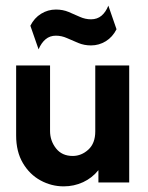

<svg xmlns="http://www.w3.org/2000/svg" viewBox="-20 -650 526 684"><path d="M206.9 13.9Q163.2 13.9 124.3 -7.3Q85.4 -28.5 61.5 -69.1Q37.5 -109.7 37.5 -167.4V-416.7H158.3V-183.3Q158.3 -148.6 179.5 -121.5Q200.7 -94.4 238.9 -94.4Q270.1 -94.4 294.8 -117Q319.4 -139.6 319.4 -181.9V-416.7H440.3V0H330.6V-43.8Q308.3 -16 276 -1Q243.8 13.9 206.9 13.9ZM117.4 -474.3 88.2 -558.3Q102.1 -586.1 126.4 -601Q150.7 -616 179.2 -616Q204.2 -616 224.7 -607.3Q245.1 -598.6 264.6 -589.9Q284 -581.2 304.2 -581.2Q326.4 -581.2 341.7 -594.1Q356.9 -606.9 366 -629.9L395.1 -545.8Q381.2 -518.1 356.9 -503.1Q332.6 -488.2 304.2 -488.2Q279.9 -488.2 259 -496.9Q238.2 -505.6 218.8 -514.2Q199.3 -522.9 179.2 -522.9Q157.6 -522.9 142.4 -510.1Q127.1 -497.2 117.4 -474.3Z"/></svg>

Font: co2trust
Style: Bold
Weight: 700
Designer: Kristian Moeller
Foundry: Dicotype
Version: Version 1.000